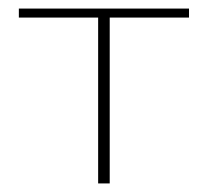

<svg xmlns="http://www.w3.org/2000/svg" viewBox="-20 -428 485 448"><path d="M421 -408V-387H236V0H209V-387H24V-408Z"/></svg>

Font: EauTestText Extralight
Style: Italic
Weight: 250
Italic angle: -12°
Designer: Christian Thalmann (Catharsis Fonts)
Version: Version 0.001;PS 000.001;hotconv 1.0.88;makeotf.lib2.5.64775